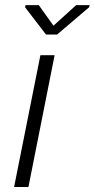

<svg xmlns="http://www.w3.org/2000/svg" viewBox="-20 -750 380 770"><path d="M94 0H36.5L142 -528.5H199ZM209 -611.5H164.5L80.5 -721L82.5 -729.5H135.5L194.5 -647L285.5 -729.5H339.5L337.5 -721Z"/></svg>

Font: Roberto Sans Light
Style: Italic
Weight: 300
Italic angle: -11°
Designer: Google
Version: Version 1.00;June 11, 2020;FontCreator 12.0.0.2522 64-bit; t